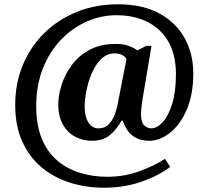

<svg xmlns="http://www.w3.org/2000/svg" viewBox="-20 -734 961 896"><path d="M466 142Q381 142 305.5 118Q230 94 173 46Q116 -2 83.5 -74.5Q51 -147 51 -244Q51 -345 86.5 -430.5Q122 -516 186.5 -579.5Q251 -643 338.5 -678.5Q426 -714 530 -714Q646 -714 724 -671Q802 -628 842 -555.5Q882 -483 882 -392Q882 -293 851.5 -222.5Q821 -152 773.5 -114.5Q726 -77 676 -77Q632 -77 601 -99Q570 -121 553 -171H547Q526 -132 494 -104.5Q462 -77 409 -77Q367 -77 331.5 -95.5Q296 -114 274 -152Q252 -190 252 -248Q252 -288 267 -336.5Q282 -385 314 -429Q346 -473 397 -501Q448 -529 521 -529Q556 -529 580.5 -520Q605 -511 621 -499L663 -520H687L645 -270Q644 -262 642 -249Q640 -236 639 -223Q638 -210 638 -202Q638 -161 654 -148Q670 -135 686 -135Q713 -135 739.5 -164Q766 -193 783.5 -249.5Q801 -306 801 -388Q801 -480 765 -541Q729 -602 666.5 -632.5Q604 -663 523 -663Q452 -663 385 -633.5Q318 -604 265 -549Q212 -494 180.5 -415.5Q149 -337 149 -238Q149 -150 175 -87Q201 -24 247 15Q293 54 353 72.5Q413 91 480 91Q561 91 632.5 64.5Q704 38 750 7L774 45Q722 85 641.5 113.5Q561 142 466 142ZM439 -135Q468 -135 486 -152.5Q504 -170 514.5 -197Q525 -224 530 -253L570 -457Q564 -471 548.5 -478Q533 -485 517 -485Q479 -485 452 -458.5Q425 -432 408 -391.5Q391 -351 383 -309.5Q375 -268 375 -238Q375 -189 393 -162Q411 -135 439 -135Z"/></svg>

Font: Noto Serif Vithkuqi
Style: Bold
Weight: 700
Version: Version 1.005